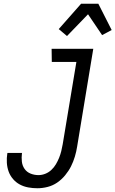

<svg xmlns="http://www.w3.org/2000/svg" viewBox="-20 -995 615 1023"><path d="M179 8Q154 8 130 3.5Q106 -1 85.5 -12Q65 -23 49.5 -41Q34 -59 26 -81Q18 -103 16.5 -128Q15 -153 19 -178L20 -180H98L97 -179Q94 -156 96.5 -134Q99 -112 111 -95Q123 -78 143 -70Q163 -62 185 -62Q203 -62 221 -69Q239 -76 253.5 -89.5Q268 -103 278 -120Q288 -137 295 -154.5Q302 -172 306.5 -190Q311 -208 314 -226L387 -665H256L255 -735H477L391 -214Q387 -188 379 -161Q371 -134 358.5 -109Q346 -84 327 -61Q308 -38 284.5 -22Q261 -6 233.5 1Q206 8 179 8ZM337 -803 293 -840 412 -975H504L575 -835L524 -808L449 -919Z"/></svg>

Font: Iosevka Fixed
Style: Italic
Weight: 400
Italic angle: -9°
Monospace: yes
Designer: Belleve Invis
Foundry: Belleve Invis
Version: Version 33.2.4